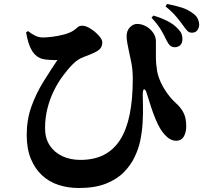

<svg xmlns="http://www.w3.org/2000/svg" viewBox="-20 -875 1040 963"><path d="M856 -638Q841 -639 832.5 -647Q824 -655 815 -673Q804 -697 787.5 -725Q771 -753 740 -786L749 -797Q787 -786 819.5 -769.5Q852 -753 872 -731Q886 -717 890.5 -705Q895 -693 895 -679Q895 -658 883.5 -648Q872 -638 856 -638ZM375 68Q321 68 273.5 52.5Q226 37 190.5 4Q155 -29 134.5 -79Q114 -129 114 -198Q114 -275 137.5 -340.5Q161 -406 197 -464Q233 -522 268 -574Q252 -573 223.5 -575Q195 -577 180 -584Q152 -597 135.5 -629.5Q119 -662 111 -713L121 -719Q138 -705 156.5 -696Q175 -687 196 -687Q212 -687 241.5 -690.5Q271 -694 301 -702Q331 -710 349 -722Q363 -732 370.5 -739Q378 -746 392 -746Q411 -746 434.5 -731Q458 -716 475.5 -696.5Q493 -677 493 -663Q493 -647 485.5 -635Q478 -623 453 -611Q430 -600 400.5 -589.5Q371 -579 346 -554Q320 -528 295 -494Q270 -460 250 -419.5Q230 -379 218 -331.5Q206 -284 206 -231Q206 -182 229 -146.5Q252 -111 292 -92Q332 -73 383 -73Q452 -73 501.5 -98.5Q551 -124 583 -174.5Q615 -225 630.5 -301.5Q646 -378 646 -480Q646 -499 644 -524Q642 -549 635 -579Q632 -593 627.5 -614Q623 -635 619 -656.5Q615 -678 615 -694Q615 -721 632 -738.5Q649 -756 671 -755Q694 -754 715 -741.5Q736 -729 749 -709.5Q762 -690 762 -668Q762 -624 762 -589Q762 -554 768 -519Q773 -491 786.5 -462Q800 -433 819.5 -406Q839 -379 862 -358Q884 -339 899 -312.5Q914 -286 914 -241Q914 -210 901.5 -189.5Q889 -169 864 -169Q839 -169 818.5 -187.5Q798 -206 783 -231Q772 -249 760 -278Q748 -307 737 -340.5Q726 -374 717 -404Q710 -428 703 -427Q696 -426 696 -400Q696 -381 697 -344.5Q698 -308 695.5 -262Q693 -216 683 -167Q675 -130 656 -89Q637 -48 602 -12Q567 24 511.5 46Q456 68 375 68ZM942 -711Q929 -711 920 -720Q911 -729 900 -745Q888 -762 866.5 -788.5Q845 -815 810 -843L818 -855Q861 -847 893 -836.5Q925 -826 949 -807Q966 -795 972.5 -779.5Q979 -764 979 -753Q979 -736 970 -723.5Q961 -711 942 -711Z"/></svg>

Font: Noto Serif JP Black
Style: Regular
Weight: 900
Designer: Ryoko NISHIZUKA 西塚涼子 (kana & ideographs); Frank Grießhammer (Latin, Greek & Cyrillic); Wenlong ZHANG 张文龙 (bopomofo); San
Foundry: Adobe
Version: Version 2.003-H1;hotconv 1.1.1;makeotfexe 2.6.0